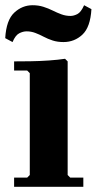

<svg xmlns="http://www.w3.org/2000/svg" viewBox="-24 -715 370 735"><path d="M245 -35H295V0H30V-35H80L90 -45V-435L80 -445H30V-480Q56 -480 92 -480.5Q128 -481 163.5 -483.5Q199 -486 225 -490L235 -480V-45ZM219 -554Q196 -554 177.5 -560Q159 -566 143 -574.5Q127 -583 111 -589Q95 -595 78 -595Q64 -595 49.5 -587.5Q35 -580 24 -554L-4 -569Q0 -638 30.5 -666.5Q61 -695 101 -695Q123 -695 142 -689Q161 -683 178 -674.5Q195 -666 211.5 -660Q228 -654 246 -654Q258 -654 272 -661Q286 -668 298 -695L326 -680Q322 -611 291.5 -582.5Q261 -554 219 -554Z"/></svg>

Font: Brygada 1918
Style: Bold
Weight: 700
Designer: Mateusz Machalski | Borys Kosmynka | Przemek Hoffer
Foundry: NIEPODLEGLA 2018
Version: Version 3.006